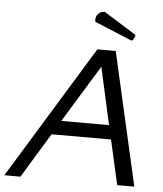

<svg xmlns="http://www.w3.org/2000/svg" viewBox="-107 -898 808 949"><g transform="rotate(5 296.5 -424.0)"><path d="M595 0H510L460 -222H165L30 0H-50L354 -660H445ZM207 -292H444L381 -576ZM517 -718 332 -795Q331 -797 331 -800.5Q331 -804 331 -806Q331 -823 342.5 -835Q354 -847 374 -848L534 -748L535 -741L525 -721Z"/></g></svg>

Font: Quattrocento Sans
Style: Italic
Weight: 400
Designer: Pablo Impallari
Foundry: Pablo Impallari, Igino Marini, Brenda Gallo
Version: Version 2.000